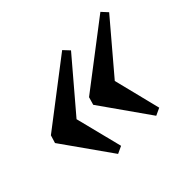

<svg xmlns="http://www.w3.org/2000/svg" viewBox="-102 -573 712 712"><g transform="rotate(-45 254.0 -216.5)"><path d="M189.5 -20.5 160.5 -7 23.5 -201 33 -232 286 -426 308.5 -402 142.5 -207ZM389.5 -20.5 360.5 -7 224 -201 233 -232 486.5 -426 508.5 -402 343 -207Z"/></g></svg>

Font: Newsreader 16pt SemiBold
Style: Italic
Weight: 600
Italic angle: -17°
Designer: Hugues Gentile
Foundry: Production Type
Version: Version 1.003; ttfautohint (v1.8.3)